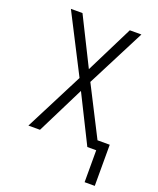

<svg xmlns="http://www.w3.org/2000/svg" viewBox="-168 -835 935 1136"><g transform="rotate(20 300.0 -267.0)"><path d="M569 201H505V0H449L300 -299L151 0H78L266 -368L78 -735H151L300 -436L449 -735H522L334 -368L492 -58H569Z"/></g></svg>

Font: Iosevka Aile Custom Light
Style: Regular
Weight: 300
Designer: Belleve Invis
Foundry: Belleve Invis
Version: Version 17.0.2; ttfautohint (v1.8.3)